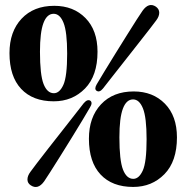

<svg xmlns="http://www.w3.org/2000/svg" viewBox="-20 -729 736 759"><path d="M194.5 -706Q270.5 -706 318 -657.5Q365.5 -609 365.5 -524.5Q365.5 -429.5 316 -379Q266.5 -328.5 192.5 -328.5Q109.5 -328.5 63.5 -377.8Q17.5 -427 17.5 -519Q17.5 -604 65.2 -655Q113 -706 194.5 -706ZM245.5 -517Q245.5 -603 231.2 -638.8Q217 -674.5 192 -674.5Q165.5 -674.5 151.8 -638Q138 -601.5 138 -524.5Q138 -433.5 152.2 -397Q166.5 -360.5 193 -360.5Q215.5 -360.5 230.5 -393.5Q245.5 -426.5 245.5 -517ZM387 -379Q373.5 -362.5 362 -370Q351.5 -377 362.5 -396Q373 -414 392.5 -446Q412 -478 435.2 -515.5Q458.5 -553 481 -589Q503.5 -625 520.2 -651.2Q537 -677.5 543.5 -686.5Q568.5 -721.5 596.5 -702.5Q609.5 -693 609.5 -678.8Q609.5 -664.5 598 -649Q592 -640.5 572.8 -615.8Q553.5 -591 527.2 -557.5Q501 -524 473.5 -489.2Q446 -454.5 423 -425Q400 -395.5 387 -379ZM311 -321Q325.5 -338 337 -331Q347.5 -323 335.5 -304Q325.5 -286 306 -254Q286.5 -222 263.2 -184Q240 -146 217.2 -110Q194.5 -74 177.5 -47.2Q160.5 -20.5 154.5 -12Q129.5 22.5 101.5 3.5Q88.5 -5 88.5 -19.5Q88.5 -34 100.5 -50Q106.5 -58.5 125.8 -83.8Q145 -109 171.2 -142.5Q197.5 -176 225 -211Q252.5 -246 275.5 -275.5Q298.5 -305 311 -321ZM508.5 -367.5Q584.5 -367.5 632 -319Q679.5 -270.5 679.5 -186Q679.5 -91 630 -40.5Q580.5 10 506.5 10Q423.5 10 377.5 -39.2Q331.5 -88.5 331.5 -180.5Q331.5 -265.5 379.2 -316.5Q427 -367.5 508.5 -367.5ZM559.5 -178.5Q559.5 -264.5 545.2 -300.2Q531 -336 506 -336Q479.5 -336 465.8 -299.5Q452 -263 452 -186Q452 -95 466.2 -58.5Q480.5 -22 507 -22Q529.5 -22 544.5 -55Q559.5 -88 559.5 -178.5Z"/></svg>

Font: Fraunces 144pt S050
Style: Bold
Weight: 700
Version: Version 1.000; ttfautohint (v1.8.3)